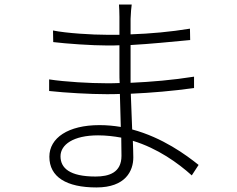

<svg xmlns="http://www.w3.org/2000/svg" viewBox="-20 -795 1040 844"><path d="M514 -110C514 -36 459 -19 400 -19C285 -19 246 -57 246 -108C246 -159 302 -200 411 -200C446 -200 480 -196 513 -190C513 -159 514 -131 514 -110ZM853 -70C798 -114 695 -190 561 -226C559 -273 557 -328 555 -383C646 -387 739 -395 833 -408V-458C739 -443 644 -435 554 -431V-473V-597C644 -602 730 -611 816 -619L815 -669C729 -655 642 -647 554 -644C554 -674 554 -699 554 -712C555 -742 557 -759 559 -775H503C504 -764 505 -737 505 -721V-642C488 -642 470 -642 453 -642C385 -642 271 -649 213 -661L214 -610C271 -603 383 -595 454 -595C471 -595 488 -595 505 -596V-473C505 -461 505 -446 506 -430C486 -429 467 -429 448 -429C376 -429 267 -435 196 -446V-395C269 -387 376 -381 448 -381C468 -381 487 -381 507 -382C508 -336 510 -285 511 -237C481 -242 450 -245 417 -245C280 -245 197 -189 197 -106C197 -17 272 29 404 29C532 29 566 -44 566 -103C566 -120 565 -145 564 -176C673 -143 763 -78 823 -24Z"/></svg>

Font: Noto Sans Japanese Light
Style: Regular
Weight: 300
Designer: Ryoko NISHIZUKA (kana & ideographs); Paul D. Hunt (Latin, Greek & Cyrillic); Wenlong ZHANG (bopomofo); Sandoll Communica
Foundry: Adobe Systems Incorporated
Version: Version 1.000;PS 1;hotconv 1.0.78;makeotf.lib2.5.61930